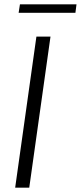

<svg xmlns="http://www.w3.org/2000/svg" viewBox="-20 -866 373 886"><path d="M50 0 148 -697H213L115 0ZM66 -807 72 -846H333L328 -807Z"/></svg>

Font: Hanken Grotesk Light
Style: Italic
Weight: 300
Italic angle: -8°
Designer: Alfredo Marco Pradil
Foundry: Hanken Design Co.
Version: Version 3.013